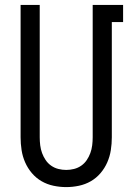

<svg xmlns="http://www.w3.org/2000/svg" viewBox="-20 -755 540 783"><path d="M250 8Q224 8 198 2.5Q172 -3 149.5 -16Q127 -29 110 -49Q93 -69 82.5 -93Q72 -117 68 -143Q64 -169 64 -195V-735H142V-195Q142 -179 144 -162.5Q146 -146 151.5 -131Q157 -116 166 -102.5Q175 -89 188.5 -79.5Q202 -70 218 -66Q234 -62 250 -62Q266 -62 282 -66Q298 -70 311.5 -79.5Q325 -89 334 -102.5Q343 -116 348.5 -131Q354 -146 356 -162.5Q358 -179 358 -195V-735H482V-665H436V-195Q436 -169 432 -143Q428 -117 417.5 -93Q407 -69 390 -49Q373 -29 350.5 -16Q328 -3 302 2.5Q276 8 250 8Z"/></svg>

Font: Moesevka
Style: Regular
Weight: 400
Monospace: yes
Designer: Belleve Invis
Foundry: Belleve Invis
Version: Version 32.5.0; ttfautohint (v1.8.4)